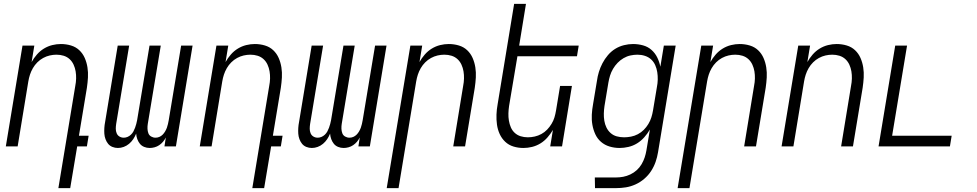

<svg xmlns="http://www.w3.org/2000/svg" viewBox="-20 -755 5040 990"><path d="M281 215 368 -311Q372 -331 372.5 -350Q373 -369 370 -387Q367 -405 359.5 -421.5Q352 -438 339 -450Q326 -462 308.5 -467.5Q291 -473 271 -473Q254 -473 236.5 -469Q219 -465 202.5 -456Q186 -447 172.5 -433.5Q159 -420 149.5 -403.5Q140 -387 134.5 -370Q129 -353 126 -335L71 0H10L96 -520H157L143 -435Q154 -455 170 -473.5Q186 -492 206.5 -504.5Q227 -517 249.5 -522.5Q272 -528 294 -528Q321 -528 346 -520.5Q371 -513 389 -496Q407 -479 417 -456Q427 -433 431 -407.5Q435 -382 433.5 -355.5Q432 -329 428 -302L387 -55H437L428 0H378L342 215Z M588 8Q573 8 559.5 2.5Q546 -3 537.5 -13.5Q529 -24 524 -37.5Q519 -51 518 -65.5Q517 -80 518 -95.5Q519 -111 522 -126L587 -520H646L579 -116Q577 -103 577 -91Q577 -79 581.5 -68Q586 -57 596 -51Q606 -45 618 -45Q628 -45 637.5 -49Q647 -53 655 -60.5Q663 -68 668 -77.5Q673 -87 676.5 -96.5Q680 -106 682.5 -115.5Q685 -125 687 -135L751 -520H809L742 -116Q740 -103 740.5 -91Q741 -79 745 -68Q749 -57 759.5 -51Q770 -45 782 -45Q792 -45 801.5 -49Q811 -53 818.5 -60.5Q826 -68 831.5 -77.5Q837 -87 840.5 -96.5Q844 -106 846 -115.5Q848 -125 850 -135L914 -520H973L887 0H828L835 -46Q829 -34 820.5 -24Q812 -14 801 -6.5Q790 1 777 4.5Q764 8 752 8Q737 8 723.5 2.5Q710 -3 701.5 -13.5Q693 -24 688 -37.5Q683 -51 682 -66Q676 -51 667 -37.5Q658 -24 645.5 -13.5Q633 -3 618 2.5Q603 8 588 8Z M1281 215 1368 -311Q1372 -331 1372.5 -350Q1373 -369 1370 -387Q1367 -405 1359.5 -421.5Q1352 -438 1339 -450Q1326 -462 1308.5 -467.5Q1291 -473 1271 -473Q1254 -473 1236.5 -469Q1219 -465 1202.5 -456Q1186 -447 1172.5 -433.5Q1159 -420 1149.5 -403.5Q1140 -387 1134.5 -370Q1129 -353 1126 -335L1071 0H1010L1096 -520H1157L1143 -435Q1154 -455 1170 -473.5Q1186 -492 1206.5 -504.5Q1227 -517 1249.5 -522.5Q1272 -528 1294 -528Q1321 -528 1346 -520.5Q1371 -513 1389 -496Q1407 -479 1417 -456Q1427 -433 1431 -407.5Q1435 -382 1433.5 -355.5Q1432 -329 1428 -302L1387 -55H1437L1428 0H1378L1342 215Z M1588 8Q1573 8 1559.5 2.5Q1546 -3 1537.5 -13.5Q1529 -24 1524 -37.5Q1519 -51 1518 -65.5Q1517 -80 1518 -95.5Q1519 -111 1522 -126L1587 -520H1646L1579 -116Q1577 -103 1577 -91Q1577 -79 1581.5 -68Q1586 -57 1596 -51Q1606 -45 1618 -45Q1628 -45 1637.5 -49Q1647 -53 1655 -60.5Q1663 -68 1668 -77.5Q1673 -87 1676.5 -96.5Q1680 -106 1682.5 -115.5Q1685 -125 1687 -135L1751 -520H1809L1742 -116Q1740 -103 1740.5 -91Q1741 -79 1745 -68Q1749 -57 1759.5 -51Q1770 -45 1782 -45Q1792 -45 1801.5 -49Q1811 -53 1818.5 -60.5Q1826 -68 1831.5 -77.5Q1837 -87 1840.5 -96.5Q1844 -106 1846 -115.5Q1848 -125 1850 -135L1914 -520H1973L1887 0H1828L1835 -46Q1829 -34 1820.5 -24Q1812 -14 1801 -6.5Q1790 1 1777 4.5Q1764 8 1752 8Q1737 8 1723.5 2.5Q1710 -3 1701.5 -13.5Q1693 -24 1688 -37.5Q1683 -51 1682 -66Q1676 -51 1667 -37.5Q1658 -24 1645.5 -13.5Q1633 -3 1618 2.5Q1603 8 1588 8Z M1974 215 2096 -520H2157L2143 -435Q2154 -455 2170 -473.5Q2186 -492 2206.5 -504.5Q2227 -517 2249.5 -522.5Q2272 -528 2294 -528Q2321 -528 2346 -520.5Q2371 -513 2389 -496Q2407 -479 2417 -456Q2427 -433 2431 -407.5Q2435 -382 2433.5 -355.5Q2432 -329 2428 -302L2378 0H2317L2368 -311Q2372 -331 2372.5 -350Q2373 -369 2370 -387Q2367 -405 2359.5 -421.5Q2352 -438 2339 -450Q2326 -462 2308.5 -467.5Q2291 -473 2271 -473Q2254 -473 2236.5 -469Q2219 -465 2202.5 -456Q2186 -447 2172.5 -433.5Q2159 -420 2149.5 -403.5Q2140 -387 2134.5 -370Q2129 -353 2126 -335L2035 215Z M2679 8Q2652 8 2627.5 0.5Q2603 -7 2585 -24Q2567 -41 2556.5 -64Q2546 -87 2542.5 -112.5Q2539 -138 2540 -164.5Q2541 -191 2546 -218L2631 -735H2692L2657 -520H2964L2955 -465H2648L2605 -209Q2602 -189 2601.5 -170Q2601 -151 2604 -133Q2607 -115 2614 -98.5Q2621 -82 2634 -70Q2647 -58 2664.5 -52.5Q2682 -47 2702 -47Q2719 -47 2737 -51Q2755 -55 2771.5 -64Q2788 -73 2801 -86.5Q2814 -100 2824 -116.5Q2834 -133 2839 -150Q2844 -167 2847 -185L2868 -312H2929L2878 0H2817L2831 -85Q2819 -65 2803 -46.5Q2787 -28 2766.5 -15.5Q2746 -3 2723.5 2.5Q2701 8 2679 8Z M3048 215 3047 160H3157Q3175 160 3193.5 156.5Q3212 153 3230 144.5Q3248 136 3263 122.5Q3278 109 3288 92Q3298 75 3304 57Q3310 39 3313 21L3331 -87Q3318 -65 3301.5 -46.5Q3285 -28 3264.5 -15.5Q3244 -3 3220.5 2.5Q3197 8 3175 8Q3148 8 3123 0.5Q3098 -7 3079 -23.5Q3060 -40 3049.5 -63Q3039 -86 3034.5 -111.5Q3030 -137 3031.5 -164Q3033 -191 3038 -218L3058 -338Q3061 -361 3068 -384Q3075 -407 3086.5 -429Q3098 -451 3114.5 -470.5Q3131 -490 3152 -503Q3173 -516 3197 -522Q3221 -528 3244 -528Q3271 -528 3296 -521Q3321 -514 3339.5 -497.5Q3358 -481 3369 -458.5Q3380 -436 3385 -411L3403 -520H3464L3373 30Q3369 55 3360.5 79.5Q3352 104 3337.5 126.5Q3323 149 3302 167Q3281 185 3256.5 196Q3232 207 3207 211Q3182 215 3157 215ZM3198 -47Q3215 -47 3233.5 -50.5Q3252 -54 3269 -63Q3286 -72 3299.5 -85.5Q3313 -99 3323 -115.5Q3333 -132 3338.5 -149.5Q3344 -167 3347 -185L3367 -305Q3371 -325 3371.5 -344.5Q3372 -364 3369 -383Q3366 -402 3358.5 -419Q3351 -436 3337.5 -448.5Q3324 -461 3305.5 -467Q3287 -473 3267 -473Q3249 -473 3230.5 -469Q3212 -465 3195 -455Q3178 -445 3164.5 -431Q3151 -417 3141 -400Q3131 -383 3125.5 -365Q3120 -347 3117 -329L3097 -209Q3094 -189 3093.5 -170Q3093 -151 3096 -132.5Q3099 -114 3107 -97.5Q3115 -81 3128.5 -69Q3142 -57 3160 -52Q3178 -47 3198 -47Z M3474 215 3596 -520H3657L3643 -435Q3654 -455 3670 -473.5Q3686 -492 3706.5 -504.5Q3727 -517 3749.5 -522.5Q3772 -528 3794 -528Q3821 -528 3846 -520.5Q3871 -513 3889 -496Q3907 -479 3917 -456Q3927 -433 3931 -407.5Q3935 -382 3933.5 -355.5Q3932 -329 3928 -302L3878 0H3817L3868 -311Q3872 -331 3872.5 -350Q3873 -369 3870 -387Q3867 -405 3859.5 -421.5Q3852 -438 3839 -450Q3826 -462 3808.5 -467.5Q3791 -473 3771 -473Q3754 -473 3736.5 -469Q3719 -465 3702.5 -456Q3686 -447 3672.5 -433.5Q3659 -420 3649.5 -403.5Q3640 -387 3634.5 -370Q3629 -353 3626 -335L3535 215Z M4010 0 4096 -520H4157L4143 -435Q4154 -455 4170 -473.5Q4186 -492 4206.5 -504.5Q4227 -517 4249.5 -522.5Q4272 -528 4294 -528Q4321 -528 4346 -520.5Q4371 -513 4389 -496Q4407 -479 4417 -456Q4427 -433 4431 -407.5Q4435 -382 4433.5 -355.5Q4432 -329 4428 -302L4378 0H4317L4368 -311Q4372 -331 4372.5 -350Q4373 -369 4370 -387Q4367 -405 4359.5 -421.5Q4352 -438 4339 -450Q4326 -462 4308.5 -467.5Q4291 -473 4271 -473Q4254 -473 4236.5 -469Q4219 -465 4202.5 -456Q4186 -447 4172.5 -433.5Q4159 -420 4149.5 -403.5Q4140 -387 4134.5 -370Q4129 -353 4126 -335L4071 0Z M4510 0 4596 -520H4657L4580 -55H4887L4878 0Z"/></svg>

Font: Iosevka Term Curly Light
Style: Italic
Weight: 300
Italic angle: -9°
Designer: Belleve Invis
Foundry: Belleve Invis
Version: Version 32.3.0